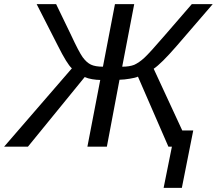

<svg xmlns="http://www.w3.org/2000/svg" viewBox="-61 -708 1047 927"><path d="M423 -322Q406 -322 384.5 -325.5Q363 -329 348 -336L74 0H-41L286 -378Q263 -398 218 -488L116 -688H210L282 -539Q319 -459 338 -432Q357 -406 378 -396Q399 -386 436 -386L494 -688H587L529 -386Q564 -386 587 -395Q598 -400 610.5 -408.5Q623 -417 636 -429Q649 -441 674 -468.5Q699 -496 736 -539L865 -688H966L791 -485Q718 -401 681 -376L819 -78H872L817 199H729L769 0H752L605 -338Q599 -335 588.5 -332.5Q578 -330 565.5 -328Q553 -326 540 -324.5Q527 -323 516 -323L455 0H361Z"/></svg>

Font: Libra Sans Modern
Style: Italic
Weight: 400
Italic angle: -12°
Foundry: Stefan Peev, Context Ltd
Version: Version 1.000